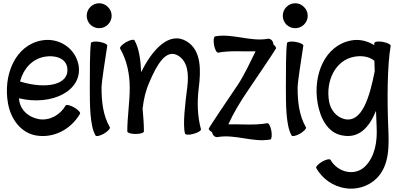

<svg xmlns="http://www.w3.org/2000/svg" viewBox="-20 -806 2449 1178"><path d="M471 -108C475 -116 459 -133 435 -147C410 -161 387 -166 383 -159C349 -100 284 -64 218 -75C159 -86 109 -126 99 -184C98 -190 97 -197 96 -203C301 -154 489 -251 462 -406C443 -510 342 -577 236 -558C74 -529 -2 -347 29 -172C46 -76 107 8 200 25C309 44 415 -12 471 -108ZM254 -458C316 -469 382 -450 392 -394C411 -283 260 -257 103 -306C123 -383 176 -444 254 -458Z M665 -709C665 -730 657 -749 642 -763C628 -778 609 -786 588 -786C568 -786 549 -778 534 -763C520 -749 512 -730 512 -709C512 -689 520 -670 534 -655C549 -641 568 -633 588 -633C609 -633 628 -641 642 -655C657 -670 665 -689 665 -709ZM538 -542C531 -498 531 -359 531 -267C531 -167 531 -34 566 25C570 33 593 28 618 14C642 0 658 -18 654 -25C612 -98 603 -183 603 -267C603 -304 625 -439 638 -525C640 -534 619 -544 591 -549C563 -554 540 -550 538 -542Z M717 -508C759 -435 776 -351 776 -267C776 -178 761 -89 761 0C761 9 784 16 812 16C840 16 863 9 863 0C863 -46 859 -92 855 -139C861 -196 874 -252 898 -305C941 -405 998 -511 1074 -464C1135 -426 1138 -345 1129 -271C1117 -176 1100 -42 1115 13C1117 22 1141 23 1168 15C1195 8 1215 -5 1213 -13C1191 -94 1189 -179 1199 -262C1213 -373 1217 -496 1126 -552C1019 -617 914 -502 846 -363C843 -436 834 -508 805 -559C801 -566 777 -561 753 -547C729 -533 713 -516 717 -508Z M1315 35C1423 16 1530 69 1638 50C1646 49 1650 25 1645 -3C1640 -30 1629 -52 1620 -50C1541 -36 1461 -45 1381 -43C1413 -114 1454 -181 1498 -246C1557 -333 1656 -479 1673 -508C1676 -513 1670 -523 1658 -533C1657 -536 1657 -537 1657 -538C1654 -558 1638 -571 1623 -568C1515 -549 1408 -602 1300 -583C1292 -582 1288 -558 1293 -531C1298 -503 1309 -482 1318 -483C1394 -497 1471 -489 1548 -491C1513 -420 1480 -348 1440 -287C1379 -197 1266 -30 1261 -17C1259 -12 1267 -3 1281 5C1284 24 1300 38 1315 35Z M1868 -709C1868 -730 1860 -749 1845 -763C1831 -778 1812 -786 1791 -786C1771 -786 1752 -778 1737 -763C1723 -749 1715 -730 1715 -709C1715 -689 1723 -670 1737 -655C1752 -641 1771 -633 1791 -633C1812 -633 1831 -641 1845 -655C1860 -670 1868 -689 1868 -709ZM1741 -542C1734 -498 1734 -359 1734 -267C1734 -167 1734 -34 1769 25C1773 33 1796 28 1821 14C1845 0 1861 -18 1857 -25C1815 -98 1806 -183 1806 -267C1806 -304 1828 -439 1841 -525C1843 -534 1822 -544 1794 -549C1766 -554 1743 -550 1741 -542Z M2277 -542C2276 -540 2276 -536 2276 -529C2234 -555 2186 -567 2136 -558C1974 -529 1898 -347 1929 -172C1945 -82 1989 6 2075 24C2180 47 2244 -21 2287 -126C2288 -89 2290 -54 2291 -24C2295 63 2281 154 2220 215C2158 276 2054 254 2008 175C2004 167 1980 172 1956 186C1932 200 1916 218 1920 225C1999 363 2183 395 2292 287C2371 207 2367 86 2362 -27C2355 -193 2356 -404 2377 -525C2378 -533 2357 -544 2329 -549C2302 -554 2278 -551 2277 -542ZM2095 -75C2044 -87 2008 -131 1999 -184C1977 -309 2037 -437 2154 -458C2198 -466 2245 -460 2277 -433C2278 -413 2278 -392 2279 -369C2248 -210 2201 -52 2095 -75Z"/></svg>

Font: Nupuram Condensed Medium
Style: Regular
Weight: 500
Width: 3
Designer: Santhosh Thottingal (santhosh.thottingal@gmail.com)
Foundry: SMC
Version: Version 1.000